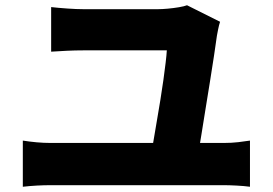

<svg xmlns="http://www.w3.org/2000/svg" viewBox="-20 -736 1040 732"><path d="M819 -653Q815 -641 811.5 -623.5Q808 -606 807 -600Q803 -570 796 -524Q789 -478 780.5 -425Q772 -372 763.5 -320Q755 -268 748 -223.5Q741 -179 736 -151H557Q561 -174 566.5 -207Q572 -240 578.5 -278Q585 -316 591.5 -355.5Q598 -395 603 -431.5Q608 -468 611.5 -497Q615 -526 616 -544Q594 -544 562.5 -544Q531 -544 494 -544Q457 -544 420 -544Q383 -544 351.5 -544Q320 -544 298 -544Q267 -544 235.5 -542.5Q204 -541 175 -539V-709Q201 -706 236.5 -703.5Q272 -701 297 -701Q315 -701 339.5 -701Q364 -701 391.5 -701Q419 -701 447 -701Q475 -701 501 -701Q527 -701 548 -701Q569 -701 583 -701Q598 -701 620 -703Q642 -705 662.5 -708.5Q683 -712 693 -716ZM67 -200Q92 -196 119.5 -193.5Q147 -191 172 -191H834Q863 -191 888.5 -194Q914 -197 933 -200V-24Q911 -27 882 -28.5Q853 -30 834 -30H172Q148 -30 120.5 -28.5Q93 -27 67 -24Z"/></svg>

Font: Noto Sans SC Black
Style: Regular
Weight: 900
Designer: Ryoko NISHIZUKA  (kana, bopomofo & ideographs); Paul D. Hunt (Latin, Greek & Cyrillic); Sandoll Communications , Soo-you
Foundry: Adobe
Version: Version 2.004-H2;hotconv 1.0.118;makeotfexe 2.5.65603